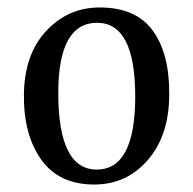

<svg xmlns="http://www.w3.org/2000/svg" viewBox="-20 -487 518 514"><path d="M232 7Q138 7 90.5 -59.5Q43 -126 44 -233Q45 -341 103.5 -404Q162 -467 247 -467Q344 -467 389 -405Q434 -343 433 -234Q433 -125 376 -59Q319 7 232 7ZM342 -229Q342 -426 240 -426Q136 -426 136 -238Q136 -33 239 -33Q342 -33 342 -229Z"/></svg>

Font: Aikya Medium
Style: Regular
Weight: 500
Designer: Neelakash Kshetrimayum (Latin subset based on Merriweather by Eben Sorkin)
Foundry: Brand New Type
Version: Version 1.00 b005